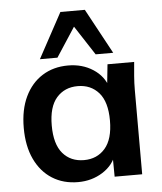

<svg xmlns="http://www.w3.org/2000/svg" viewBox="-54 -804 728 861"><g transform="rotate(-5 310.0 -373.5)"><path d="M263 10Q197 10 147 -21.5Q97 -53 69 -112Q41 -171 41 -253Q41 -335 69 -393.5Q97 -452 147 -483.5Q197 -515 263 -515Q327 -515 375.5 -483.5Q424 -452 440 -399H429L440 -505H560Q557 -474 554.5 -442Q552 -410 552 -379V0H428L427 -104H439Q423 -52 374 -21Q325 10 263 10ZM298 -86Q357 -86 393 -127.5Q429 -169 429 -253Q429 -337 393 -378Q357 -419 298 -419Q239 -419 203 -378Q167 -337 167 -253Q167 -169 202.5 -127.5Q238 -86 298 -86ZM140 -554 250 -757H360L470 -554H391L305 -686L219 -554Z"/></g></svg>

Font: Mulish ExtraLight
Style: Regular
Weight: 200
Designer: Vernon Adams
Foundry: Vernon Adams
Version: Version 3.603